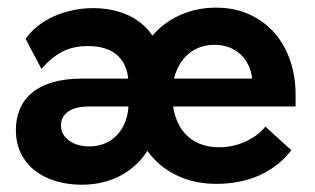

<svg xmlns="http://www.w3.org/2000/svg" viewBox="-20 -485 843 514"><path d="M198.2 9.5Q246 9.5 285.8 -6.9Q325.5 -23.3 354.5 -55Q383.5 -86.8 399.3 -134.6Q415 -182.5 415 -245.5L418 -277Q418 -325.8 403.3 -360.9Q388.5 -396 362.9 -418.5Q337.3 -441 303.1 -452.1Q269 -463.3 230 -463.3Q201.5 -463.3 174.5 -457.5Q147.5 -451.8 124.1 -441.3Q100.7 -430.8 81.2 -415.4Q61.7 -400 48.7 -380.8L91 -300.5Q115.5 -329.5 144.9 -345.6Q174.3 -361.7 215.8 -361.7Q243 -361.7 263.6 -354.6Q284.3 -347.5 297.7 -333.6Q311.2 -319.7 317.7 -300.6Q324.2 -281.5 324.2 -256.8V-209.7Q324.2 -183 316.1 -161.3Q308 -139.5 294 -124.3Q280 -109 260.6 -101Q241.3 -93 218.8 -93Q203.3 -93 189.5 -96.9Q175.8 -100.8 165.5 -108.1Q155.3 -115.5 149.3 -125.8Q143.3 -136 143.3 -149.5Q143.3 -161.3 148.3 -170.5Q153.3 -179.8 162.8 -186.5Q172.3 -193.2 186.8 -196.6Q201.3 -200 219.8 -200H771.3V-232.7Q771.3 -281 756.6 -323.4Q742 -365.8 714.8 -396.9Q687.5 -428 648 -446.3Q608.5 -464.5 558.5 -464.5Q510.5 -464.5 469.1 -447.6Q427.8 -430.8 397.4 -399.9Q367 -369 349.5 -324.6Q332 -280.3 332 -225.3Q332 -173 348.4 -130.3Q364.7 -87.5 394.9 -56.9Q425 -26.3 466.8 -9.5Q508.5 7.2 559.5 7.2Q591 7.2 620.3 1.5Q649.5 -4.3 675 -15.9Q700.5 -27.5 721.9 -44.3Q743.3 -61 760 -82.8L690.5 -146Q679.8 -132.8 666 -122.8Q652.3 -112.8 636 -105.5Q619.8 -98.3 602.3 -94.5Q584.8 -90.8 566 -90.8Q537 -90.8 513.9 -100.4Q490.8 -110 474.6 -128.1Q458.5 -146.3 449.9 -172.3Q441.3 -198.3 441.3 -231.8Q441.3 -262.8 449.5 -287.4Q457.8 -312 472.8 -329.2Q487.8 -346.5 508.4 -355.7Q529 -365 553.8 -365Q578.3 -365 597 -356.9Q615.8 -348.7 628.5 -334.9Q641.3 -321 648.3 -303.1Q655.3 -285.3 655.3 -265V-221.8L728.3 -274.5H198.7Q153.7 -274.5 120.2 -264.5Q86.7 -254.5 65.1 -236.3Q43.5 -218 33 -192.6Q22.5 -167.3 22.5 -136.8Q22.5 -101.8 36.1 -74.4Q49.7 -47 73.1 -28.6Q96.5 -10.2 128.7 -0.4Q161 9.5 198.2 9.5Z"/></svg>

Font: Tilda Sans VF
Style: Regular
Weight: 400
Designer: ParaType Ltd
Foundry: ParaType Ltd
Version: Version 1.010